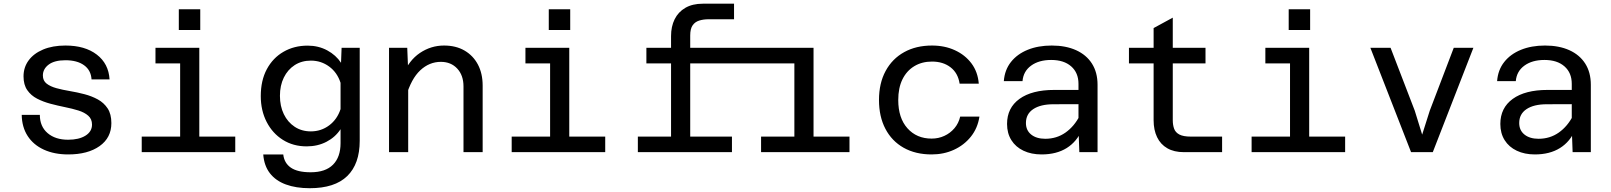

<svg xmlns="http://www.w3.org/2000/svg" viewBox="-20 -802 8490 1012"><path d="M339.5 12Q266.5 12 211.2 -13.2Q156 -38.5 125.8 -85.2Q95.5 -132 94.5 -196.5H190Q190 -135.5 230.8 -100.5Q271.5 -65.5 339 -65.5Q396 -65.5 430.5 -87Q465 -108.5 465 -145.5Q465 -174.5 445.2 -192Q425.5 -209.5 393.5 -219.5Q361.5 -229.5 323 -237.2Q284.5 -245 246 -255.2Q207.5 -265.5 175.5 -282Q143.5 -298.5 123.8 -326.8Q104 -355 104 -399.5Q104 -447 130.8 -483.5Q157.5 -520 207.2 -541Q257 -562 325 -562Q428 -562 490.2 -514.2Q552.5 -466.5 557.5 -383.5H462.5Q459.5 -432 423 -458.2Q386.5 -484.5 325 -484.5Q267 -484.5 236.5 -461.5Q206 -438.5 206 -404Q206 -376.5 225.8 -361.2Q245.5 -346 277.5 -337.2Q309.5 -328.5 348.2 -322Q387 -315.5 425.2 -305.5Q463.5 -295.5 495.5 -278Q527.5 -260.5 547.2 -230.8Q567 -201 567 -153Q567 -76 505 -32Q443 12 339.5 12Z M929.5 0V-550H1030.5V0ZM727 0V-82H1220V0ZM799.5 -468V-550H980V-468ZM922.5 -644V-753H1035.5V-644Z M1777.5 -471 1780.5 -550H1876V-60Q1876 62 1810.2 126Q1744.5 190 1612.5 190Q1540 190 1486.5 170.2Q1433 150.5 1402.5 111Q1372 71.5 1367.5 12H1473Q1478 57.5 1513.2 81.8Q1548.5 106 1617.5 106Q1695.5 106 1735.2 66Q1775 26 1775 -47.5V-121Q1747 -78.5 1700.5 -54.5Q1654 -30.5 1596.5 -30.5Q1525.5 -30.5 1471 -64.8Q1416.5 -99 1385.5 -159.2Q1354.5 -219.5 1354.5 -295.5Q1354.5 -378 1386.5 -437.5Q1418.5 -497 1474.5 -529.2Q1530.5 -561.5 1601.5 -561.5Q1658.5 -561.5 1704.8 -536.5Q1751 -511.5 1777.5 -471ZM1618.5 -109.5Q1672.5 -109.5 1715 -141.2Q1757.5 -173 1775 -227V-365.5Q1757.5 -420 1715 -451.2Q1672.5 -482.5 1618.5 -482.5Q1570 -482.5 1533.2 -458.8Q1496.5 -435 1476 -393.2Q1455.5 -351.5 1455.5 -297Q1455.5 -242.5 1476 -200.2Q1496.5 -158 1533.2 -133.8Q1570 -109.5 1618.5 -109.5Z M2423 0V-346.5Q2423 -405 2390 -440.5Q2357 -476 2303.5 -476Q2243 -476 2195.2 -431.5Q2147.5 -387 2120 -293L2103.5 -406Q2135 -483.5 2193.2 -522.8Q2251.5 -562 2320.5 -562Q2383 -562 2428.5 -535.5Q2474 -509 2499 -461.8Q2524 -414.5 2524 -351V0ZM2030.5 0V-550H2126.5L2131.5 -426V0Z M2879.5 0V-550H2980.5V0ZM2677 0V-82H3170V0ZM2749.5 -468V-550H2930V-468ZM2872.5 -644V-753H2985.5V-644Z M3764 -468V-550H4088.5V-468ZM4167 0V-550H4268V0ZM3991.5 0V-82H4457.5V0ZM4037 -468V-550H4217.5V-468ZM3517 0V-612Q3517 -662.3 3536 -700.7Q3555 -739 3592.5 -760.8Q3630 -782.5 3684.5 -782.5H3849V-700.5H3715Q3687.5 -700.5 3665.2 -693.5Q3643 -686.5 3630.5 -668.2Q3618 -650 3618 -615V0ZM3387 -468V-550H3790.5V-468ZM3342 0V-82H3838V0Z M4890.5 12Q4805.5 12 4743 -23.2Q4680.5 -58.5 4646.8 -123Q4613 -187.5 4613 -275Q4613 -363.5 4648 -428Q4683 -492.5 4745.8 -527.2Q4808.5 -562 4892.5 -562Q4959.5 -562 5013.2 -537.2Q5067 -512.5 5100.5 -467.8Q5134 -423 5139 -361H5038Q5029.5 -417 4990.2 -447.2Q4951 -477.5 4892.5 -477.5Q4839 -477.5 4798.8 -453Q4758.5 -428.5 4736.5 -383.5Q4714.5 -338.5 4714.5 -275Q4714.5 -180 4763 -125.8Q4811.5 -71.5 4890.5 -71.5Q4926.5 -71.5 4957.5 -85.8Q4988.5 -100 5010.8 -126.2Q5033 -152.5 5041 -187.5H5142.5Q5133 -126 5097.2 -81.5Q5061.5 -37 5008 -12.5Q4954.5 12 4890.5 12Z M5669 0 5664.5 -125V-360Q5664.5 -418.5 5626 -452.2Q5587.5 -486 5520.5 -486Q5456 -486 5415 -456.2Q5374 -426.5 5369.5 -374.5H5271Q5275.5 -433.5 5308.5 -475.2Q5341.5 -517 5396.8 -539.5Q5452 -562 5523.5 -562Q5597.5 -562 5651.8 -537.5Q5706 -513 5735.5 -466.8Q5765 -420.5 5765 -355V0ZM5470 12Q5416 12 5374.8 -7.5Q5333.5 -27 5310.8 -63.2Q5288 -99.5 5288 -148.5Q5288 -233.5 5353.5 -280.8Q5419 -328 5536.5 -328H5678V-253L5532.5 -252.5Q5464.5 -252.5 5426 -226.8Q5387.5 -201 5387.5 -153.5Q5387.5 -115 5415.2 -92.8Q5443 -70.5 5489.5 -70.5Q5549.5 -70.5 5596 -103.2Q5642.5 -136 5671.5 -193L5683 -119Q5656.5 -55.5 5602.5 -21.8Q5548.5 12 5470 12Z M6220 0Q6168.5 0 6132.8 -20.5Q6097 -41 6078.8 -79Q6060.5 -117 6060.5 -168V-654L6161.5 -709V-168Q6161.5 -143.5 6168.5 -123.8Q6175.5 -104 6196.2 -93Q6217 -82 6256.5 -82H6421.5V0ZM5930.5 -468V-550H6334V-468Z M6779.5 0V-550H6880.5V0ZM6577 0V-82H7070V0ZM6649.5 -468V-550H6830V-468ZM6772.5 -644V-753H6885.5V-644Z M7417.5 0 7203 -550H7309.5L7437 -218.5L7476 -92.5L7516 -218.5L7642.5 -550H7746L7532 0Z M8269 0 8264.5 -125V-360Q8264.5 -418.5 8226 -452.2Q8187.5 -486 8120.5 -486Q8056 -486 8015 -456.2Q7974 -426.5 7969.5 -374.5H7871Q7875.5 -433.5 7908.5 -475.2Q7941.5 -517 7996.8 -539.5Q8052 -562 8123.5 -562Q8197.5 -562 8251.8 -537.5Q8306 -513 8335.5 -466.8Q8365 -420.5 8365 -355V0ZM8070 12Q8016 12 7974.8 -7.5Q7933.5 -27 7910.8 -63.2Q7888 -99.5 7888 -148.5Q7888 -233.5 7953.5 -280.8Q8019 -328 8136.5 -328H8278V-253L8132.5 -252.5Q8064.5 -252.5 8026 -226.8Q7987.5 -201 7987.5 -153.5Q7987.5 -115 8015.2 -92.8Q8043 -70.5 8089.5 -70.5Q8149.5 -70.5 8196 -103.2Q8242.5 -136 8271.5 -193L8283 -119Q8256.5 -55.5 8202.5 -21.8Q8148.5 12 8070 12Z"/></svg>

Font: Azeret Mono Thin
Style: Regular
Weight: 100
Designer: Martin Vácha
Foundry: Displaay
Version: Version 1.002